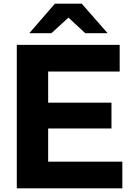

<svg xmlns="http://www.w3.org/2000/svg" viewBox="-20 -1021 714 1041"><path d="M138.9 -841.1 277.8 -1001.1H423.3L563.3 -841.1H442.2L351.1 -925.6L258.9 -841.1ZM643.3 0H71.1V-777.8H628.9V-633.3H241.1V-464.4H584.4V-324.4H241.1V-144.4H643.3Z"/></svg>

Font: Paperlogy 8 ExtraBold
Style: Regular
Weight: 800
Designer: redesigned by Lee Juim, glyphs from Gmarket Sans & Montserrat
Foundry: PT&
Version: Version 1.001